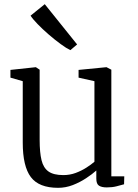

<svg xmlns="http://www.w3.org/2000/svg" viewBox="-20 -889 662 920"><path d="M491.5 9Q467.5 9 454.5 0.8Q441.5 -7.5 441.5 -33V-72Q421.5 -54 392.2 -34.8Q363 -15.5 328.8 -2.2Q294.5 11 258.5 11Q166.5 11 127.8 -40.5Q89 -92 89 -206V-500L30 -517V-554L151 -567H152L170 -555V-218Q170 -158.5 179 -121.5Q188 -84.5 212.5 -67.2Q237 -50 283.5 -50Q315 -50 343 -60.5Q371 -71 394 -85.8Q417 -100.5 432.5 -114V-500L356.5 -517V-554L489.5 -567H490.5L513.5 -555V-44H575.5L574.5 -6Q558 -1.5 538 3.8Q518 9 491.5 9ZM316.5 -649Q298.5 -657.5 270.8 -677.8Q243 -698 213.2 -723.8Q183.5 -749.5 160 -773.8Q136.5 -798 126.5 -814L194.5 -869L349.5 -676L317.5 -649Z"/></svg>

Font: Merriweather Light
Style: Regular
Weight: 300
Designer: Eben Sorkin
Foundry: Eben Sorkin
Version: Version 2.100